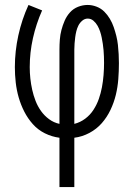

<svg xmlns="http://www.w3.org/2000/svg" viewBox="-20 -550 540 775"><path d="M220 205V6Q189 2 161 -12Q133 -26 112.5 -49Q92 -72 78 -99.5Q64 -127 55.5 -156.5Q47 -186 43.5 -217Q40 -248 40 -279Q40 -343 54 -407Q68 -471 95 -530L150 -508Q126 -454 113 -396Q100 -338 100 -279Q100 -256 102.5 -233Q105 -210 110 -187.5Q115 -165 123.5 -143Q132 -121 145.5 -102Q159 -83 178 -69Q197 -55 220 -50V-350Q220 -370 221.5 -390Q223 -410 228 -429Q233 -448 241 -466.5Q249 -485 262.5 -500Q276 -515 295 -522.5Q314 -530 334 -530Q352 -530 370 -523Q388 -516 401 -503Q414 -490 423.5 -474Q433 -458 439 -440.5Q445 -423 449.5 -405Q454 -387 456 -368.5Q458 -350 459 -331.5Q460 -313 460 -295Q460 -263 457.5 -230.5Q455 -198 447.5 -167Q440 -136 426 -106.5Q412 -77 391 -53Q370 -29 341 -13.5Q312 2 280 6V205ZM280 -50Q304 -56 324 -71Q344 -86 357.5 -107Q371 -128 379 -151Q387 -174 391.5 -198Q396 -222 398 -247Q400 -272 400 -296Q400 -309 399.5 -322Q399 -335 398 -347.5Q397 -360 395 -373Q393 -386 390.5 -398.5Q388 -411 384 -423Q380 -435 373.5 -446.5Q367 -458 357 -466.5Q347 -475 334 -475Q322 -475 312 -466.5Q302 -458 296.5 -447Q291 -436 288 -423.5Q285 -411 283.5 -399Q282 -387 281 -374.5Q280 -362 280 -350Z"/></svg>

Font: Iosevka Slab Light
Style: Regular
Weight: 300
Monospace: yes
Designer: Belleve Invis
Foundry: Belleve Invis
Version: Version 11.1.0; ttfautohint (v1.8.3)